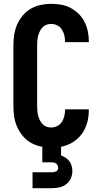

<svg xmlns="http://www.w3.org/2000/svg" viewBox="-20 -763 540 1003"><path d="M247 8Q219 8 191.5 2Q164 -4 140 -18Q116 -32 98 -54Q80 -76 69 -101.5Q58 -127 54 -154.5Q50 -182 50 -210V-525Q50 -553 54 -580.5Q58 -608 69 -633.5Q80 -659 98 -681Q116 -703 140 -717Q164 -731 191.5 -737Q219 -743 247 -743Q273 -743 299 -738.5Q325 -734 348 -722Q371 -710 390 -691.5Q409 -673 421 -649.5Q433 -626 438.5 -600.5Q444 -575 444 -549V-543H320V-546Q320 -562 316 -578.5Q312 -595 303 -609Q294 -623 279 -630.5Q264 -638 247 -638Q234 -638 222 -633.5Q210 -629 201.5 -619.5Q193 -610 187.5 -598.5Q182 -587 179 -575Q176 -563 175 -550Q174 -537 174 -525V-210Q174 -198 175 -185Q176 -172 179 -160Q182 -148 187.5 -136.5Q193 -125 201.5 -115.5Q210 -106 222 -101.5Q234 -97 247 -97Q264 -97 279 -104.5Q294 -112 303 -126Q312 -140 316 -156.5Q320 -173 320 -189V-192H444V-186Q444 -160 438.5 -134.5Q433 -109 421 -85.5Q409 -62 390 -43.5Q371 -25 348 -13Q325 -1 299 3.5Q273 8 247 8ZM150 220V137H250Q256 137 261.5 136Q267 135 272 133Q277 131 280.5 126Q284 121 284 115Q284 109 281.5 102.5Q279 96 274 92Q269 88 262.5 86.5Q256 85 250 85H201V-97H299V49Q312 54 323.5 61.5Q335 69 343 80Q351 91 354.5 104.5Q358 118 358 131Q358 151 349.5 169.5Q341 188 325 200Q309 212 289.5 216Q270 220 250 220Z"/></svg>

Font: Iosevka Term Curly Extrabold
Style: Regular
Weight: 800
Designer: Belleve Invis
Foundry: Belleve Invis
Version: Version 32.3.0